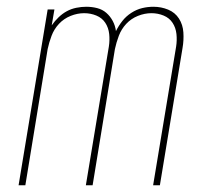

<svg xmlns="http://www.w3.org/2000/svg" viewBox="-20 -548 640 568"><path d="M35 0 121 -520H141L133 -473Q142 -486 153.5 -497Q165 -508 178 -515Q191 -522 206 -525Q221 -528 235 -528Q252 -528 267.5 -524Q283 -520 294.5 -510Q306 -500 313.5 -486Q321 -472 323 -456Q331 -472 342 -486Q353 -500 368.5 -510Q384 -520 400.5 -524Q417 -528 434 -528Q457 -528 477.5 -519.5Q498 -511 509.5 -493Q521 -475 522.5 -452Q524 -429 520 -406L453 0H433L501 -410Q504 -429 502 -447.5Q500 -466 490.5 -480.5Q481 -495 464 -502Q447 -509 428 -509Q408 -509 388 -501Q368 -493 353.5 -477.5Q339 -462 331.5 -442Q324 -422 320 -403L254 0H234L302 -410Q305 -429 303 -447.5Q301 -466 291.5 -480.5Q282 -495 265 -502Q248 -509 229 -509Q209 -509 189 -501Q169 -493 154.5 -477.5Q140 -462 132.5 -442Q125 -422 121 -403L55 0Z"/></svg>

Font: Iosevka Thin Extended Oblique
Style: Regular
Weight: 100
Width: 7
Italic angle: -9°
Monospace: yes
Designer: Belleve Invis
Foundry: Belleve Invis
Version: Version 32.5.0; ttfautohint (v1.8.4)